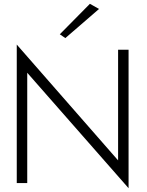

<svg xmlns="http://www.w3.org/2000/svg" viewBox="-20 -961 771 1008"><path d="M500 -914 323 -761 294 -781 452 -941ZM600 -700H655V27L123 -579V0H68V-727L600 -119Z"/></svg>

Font: Renner* Light
Style: Light
Weight: 300
Version: Version 003.000 ; ttfautohint (v0.97) -l 8 -r 50 -G 200 -x 1